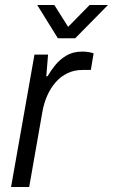

<svg xmlns="http://www.w3.org/2000/svg" viewBox="-20 -743 449 763"><path d="M24 0 117 -526H171L164 -440H169Q181 -461 199 -483.5Q217 -506 243.5 -522Q270 -538 307 -538Q323 -538 335 -535.5Q347 -533 352 -531L341 -465H308Q275 -465 248 -452Q221 -439 201 -416Q181 -393 167.5 -362.5Q154 -332 148 -296L96 0ZM409 -723 279 -591H210L128 -723H196L266 -612H227L336 -723Z"/></svg>

Font: Archivo SemiBold Light
Style: Italic
Weight: 300
Italic angle: -10°
Version: Version 2.001